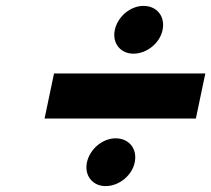

<svg xmlns="http://www.w3.org/2000/svg" viewBox="-20 -740 716 651"><path d="M466.4 -720C422.4 -720 378.8 -684 369.2 -638C359.9 -594 388.3 -558 432.3 -558C478.3 -558 521.9 -594 531.2 -638C540.8 -684 512.4 -720 466.4 -720ZM163.2 -491 131.1 -338H644.1L676.2 -491ZM372 -271C328 -271 284.4 -235 274.7 -189C265.5 -145 293.9 -109 337.9 -109C383.9 -109 427.5 -145 436.7 -189C446.4 -235 418 -271 372 -271Z"/></svg>

Font: Hussar
Style: BdOblTwo
Weight: 700
Foundry: Cannot Into Space Fonts
Version: Version 2.00